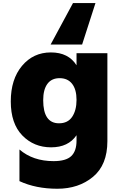

<svg xmlns="http://www.w3.org/2000/svg" viewBox="-20 -916 757 1209"><path d="M461.9 -504.9V-581.1H656.2V-27.3Q656.2 122.1 565.9 197.3Q475.6 272.5 340.8 272.5Q206.1 272.5 102.5 224.6V25.4Q187.5 98.6 317.4 98.6Q395.5 98.6 428.7 66.9Q461.9 35.2 461.9 -30.3V-64.5Q410.2 11.7 301.8 11.7Q193.4 11.7 120.6 -63Q47.9 -137.7 47.9 -277.3Q47.9 -417 118.7 -501.5Q189.5 -585.9 300.3 -585.9Q411.1 -585.9 461.9 -504.9ZM252 -285.2Q252 -139.6 351.6 -139.6Q407.2 -139.6 434.6 -180.7Q461.9 -221.7 461.9 -287.1Q461.9 -352.5 434.1 -388.2Q406.2 -423.8 355.5 -423.8Q304.7 -423.8 278.3 -387.7Q252 -351.6 252 -285.2ZM298.8 -635.7 439.5 -896.5H581.1L497.1 -635.7Z"/></svg>

Font: GenEi M Gothic v2 Black
Style: Regular
Weight: 900
Version: Version 2.0